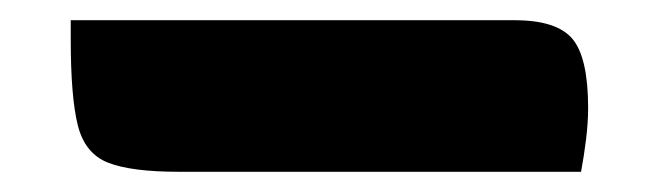

<svg xmlns="http://www.w3.org/2000/svg" viewBox="-20 30 640 190"><path d="M50 50H489Q531 50 546.5 68.5Q562 87 562 137Q562 151 560 167.5Q558 184 555 200H157Q110 200 87 191Q64 182 57 154Q50 126 50 69Z"/></svg>

Font: Recursive Sn Csl St XBd
Style: Regular
Weight: 800
Version: Version 1.085;hotconv 1.1.0;makeotfexe 2.6.0; ttfautohint (v